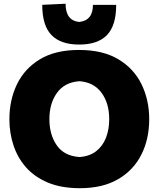

<svg xmlns="http://www.w3.org/2000/svg" viewBox="-20 -997 852 1032"><path d="M409.5 14.5Q309.5 14.5 237.8 -15.5Q166 -45.5 120.2 -97.2Q74.5 -149 52.5 -215.8Q30.5 -282.5 30.5 -355.5Q30.5 -459.5 71.2 -544Q112 -628.5 194.8 -678.5Q277.5 -728.5 404.5 -728.5Q533 -728.5 616.5 -678.2Q700 -628 741 -543.5Q782 -459 782 -356.5Q782 -249.5 739.8 -165.8Q697.5 -82 614.8 -33.8Q532 14.5 409.5 14.5ZM407 -153Q461 -156.5 496.5 -184Q532 -211.5 549.5 -256.2Q567 -301 567 -356.5Q567 -443 525.2 -499Q483.5 -555 407 -560.5Q327.5 -555 286.5 -498.2Q245.5 -441.5 245.5 -356.5Q245.5 -273 285.2 -215.8Q325 -158.5 407 -153ZM405.5 -757.5Q306 -757.5 256.5 -808.8Q207 -860 207 -971L332.5 -977Q332.5 -886.5 405.5 -879Q479.5 -886.5 479.5 -971H604.5Q604.5 -860 555.2 -808.8Q506 -757.5 405.5 -757.5Z"/></svg>

Font: Commissioner Flair ExtraBold
Style: Regular
Weight: 800
Designer: Kostas Bartsokas
Foundry: Kostas Bartsokas
Version: Version 1.000; ttfautohint (v1.8.3)